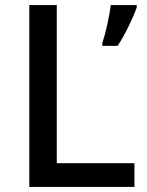

<svg xmlns="http://www.w3.org/2000/svg" viewBox="-20 -734 576 754"><path d="M95 0V-714H203V-93H508V0ZM517 -705Q507 -676 486 -632.5Q465 -589 442 -554H382V-566Q392 -595 401.5 -638.5Q411 -682 415 -714H517Z"/></svg>

Font: Noto Sans Arabic Med
Style: Regular
Weight: 500
Designer: Monotype Design Team, Nadine Chahine, Nizar Qandah and Khaled Hosny
Foundry: Monotype Imaging Inc.
Version: Version 2.012; ttfautohint (v1.8.4.7-5d5b)